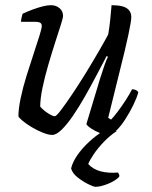

<svg xmlns="http://www.w3.org/2000/svg" viewBox="-20 -520 584 740"><path d="M181 0Q167 0 145.5 -8.5Q124 -17 103 -29.5Q82 -42 67.5 -54Q53 -66 51 -72Q51 -100 59.5 -141Q68 -182 82 -227Q96 -272 109.5 -312.5Q123 -353 132 -382Q141 -411 141 -420Q141 -429 134.5 -432.5Q128 -436 116 -436H61Q61 -444 63.5 -453.5Q66 -463 67 -467Q86 -476 106.5 -483.5Q127 -491 145 -495.5Q163 -500 176 -500Q196 -500 209.5 -488.5Q223 -477 223 -459Q223 -451 214 -423Q205 -395 192 -354.5Q179 -314 166 -269.5Q153 -225 144 -182.5Q135 -140 135 -109Q147 -95 165 -83.5Q183 -72 191 -72Q197 -72 214.5 -95Q232 -118 257 -155Q282 -192 308.5 -235Q335 -278 358.5 -318.5Q382 -359 397 -387Q401 -409 404.5 -441Q408 -473 410 -500Q433 -500 450 -496Q467 -492 476.5 -481.5Q486 -471 486 -454Q486 -438 474.5 -384.5Q463 -331 442.5 -250Q422 -169 397 -66L408 -59Q418 -69 433.5 -89.5Q449 -110 464.5 -134Q480 -158 489 -176Q498 -176 504.5 -172.5Q511 -169 513 -164Q507 -142 493.5 -114.5Q480 -87 463 -60.5Q446 -34 428.5 -17Q411 0 396 0Q383 0 364.5 -7.5Q346 -15 331 -25Q316 -35 313 -42L366 -218Q375 -247 383 -269.5Q391 -292 396 -301L391 -304Q373 -270 351.5 -229Q330 -188 307 -147.5Q284 -107 261 -73.5Q238 -40 217.5 -20Q197 0 181 0ZM348 200Q341 200 320.5 190Q300 180 279.5 164Q259 148 254 129Q260 104 278.5 77.5Q297 51 323 27Q349 3 376 -14L430 -15Q403 3 380 27Q357 51 341.5 74Q326 97 320 112Q339 133 368.5 140.5Q398 148 435 145Q437 149 439 152.5Q441 156 439 162Q423 178 395 189Q367 200 348 200Z"/></svg>

Font: Texturina Medium 12pt Light
Style: Italic
Weight: 300
Italic angle: -11°
Version: Version 1.002